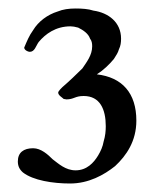

<svg xmlns="http://www.w3.org/2000/svg" viewBox="-20 -693 362 452"><path d="M208 -518C223 -527.4 237.3 -541.1 248 -554C253 -562 258 -569 260 -577C264 -585 265 -593 265 -602C265 -640.7 235.2 -663 200 -668C188 -672 173 -673 158 -673C142 -673 128 -671 116 -666C91.6 -658.5 70.2 -642.3 58 -622C48.4 -608.9 43.3 -595.7 37 -581C37 -575.4 45.4 -571 50 -571C61.8 -571 64.4 -584.8 71 -594C86.8 -612.9 110.9 -631 146 -631C151 -631 157 -630 164 -628C175.9 -622.1 188 -614 192 -602C196 -597 197 -591 197 -584C197 -562.9 183.7 -546.5 174 -532C159.7 -517.7 142.4 -501.2 127 -488C125.7 -486.7 117 -478.6 117 -475C117 -468.5 126.4 -463.6 130 -460C133 -460 135 -459 136 -459C154.3 -459 156.3 -467 177 -467C215.3 -467 229 -435.9 229 -396C229 -385 228 -373 224 -360C222 -348 217 -337 211 -327C200.6 -309.7 184.2 -292 158 -292C134.3 -292 118 -307.5 104 -318C93 -329 76.7 -344 58 -344C35.6 -344 22 -333.9 22 -313C22 -302 26 -294 34 -287C58 -268.3 104.3 -261 145 -261C188.8 -261 225 -281.2 251 -302C277.6 -326.8 301 -360.7 301 -409C301 -474 267.6 -511 208 -518Z"/></svg>

Font: fbb
Style: Bold
Weight: 400
Designer: David J. Perry, Michael Sharpe
Version: Version 1.045